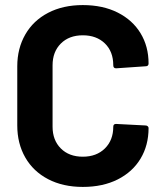

<svg xmlns="http://www.w3.org/2000/svg" viewBox="-20 -728 648 756"><path d="M48 -234V-467Q48 -537 79.5 -592Q111 -647 169.5 -677.5Q228 -708 306 -708Q385 -708 443.5 -678.5Q502 -649 533.5 -597Q565 -545 565 -478Q565 -467 553 -467L437 -459Q426 -459 426 -471Q426 -525 393 -557Q360 -589 306 -589Q252 -589 219.5 -556.5Q187 -524 187 -471V-229Q187 -176 219.5 -143.5Q252 -111 306 -111Q360 -111 393 -143.5Q426 -176 426 -229Q426 -240 437 -240L553 -234Q558 -234 561.5 -231Q565 -228 565 -224Q565 -156 533.5 -103.5Q502 -51 443.5 -21.5Q385 8 306 8Q228 8 169.5 -22.5Q111 -53 79.5 -108Q48 -163 48 -234Z"/></svg>

Font: Barlow GEO Bold
Style: Regular
Weight: 700
Designer: Jeremy Tribby
Foundry: Tribby Type
Version: Version 1.408